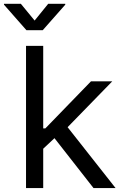

<svg xmlns="http://www.w3.org/2000/svg" viewBox="-56 -962 624 982"><path d="M159.7 -196.3V-305.2H175.8L409.2 -545.9H518.1L265.6 -286.6H255.9ZM77.1 0V-727.5H165V0ZM422.4 0 213.4 -267.1 275.9 -329.1 535.2 0ZM50.8 -942.4 121.1 -856.9 190.4 -942.4H277.8V-938L162.6 -807.6H79.1L-35.6 -938V-942.4Z"/></svg>

Font: Inter Variable
Style: Regular
Weight: 400
Designer: Rasmus Andersson
Foundry: rsms
Version: Version 4.001;git-9221beed3